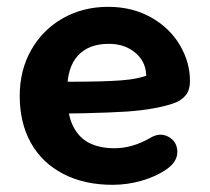

<svg xmlns="http://www.w3.org/2000/svg" viewBox="-20 -520 603 551"><path d="M36.6 -244.8Q36.6 -318.8 69.8 -377Q103 -435.2 160.8 -467.8Q218.5 -500.4 290.5 -500.4Q359.3 -500.4 413 -470.4Q466.6 -440.4 495.9 -391Q525.2 -341.7 525.2 -287.5Q525.2 -262.8 514.3 -248.4Q503.3 -234 485.7 -226.5Q468.1 -219 439.5 -213L425.5 -210Q388 -202.8 342.9 -199.8Q297.7 -196.8 220.4 -195Q188.1 -194.8 152.3 -194L155.8 -285.5H186.5Q273.5 -285.5 325.9 -289.2Q378.3 -292.8 416.1 -308.4L399.5 -295.2Q401.7 -338.7 370.8 -366.5Q339.8 -394.2 292.6 -394.2Q234.5 -394.2 203.6 -360.5Q172.8 -326.8 172.8 -260.6L172.8 -247.3Q172.8 -192.4 189.5 -158.5Q206.3 -124.6 236.3 -109.6Q266.2 -94.6 308.8 -94.6Q334.2 -94.6 359.9 -102Q385.6 -109.4 411.5 -124.4Q439.5 -141.1 464.1 -127.1Q488.7 -113.1 488.9 -84.2Q489.1 -55.3 456.6 -33.2Q427 -13 386.5 -1.4Q346 10.2 304.3 10.4Q222.6 10.6 161.8 -20.8Q101.1 -52.2 68.8 -109.7Q36.6 -167.2 36.6 -244.8Z"/></svg>

Font: SN Pro Thin
Style: Regular
Weight: 200
Designer: Tobias Whetton
Foundry: Supernotes
Version: Version 1.003;Glyphs 3.3 (3324)